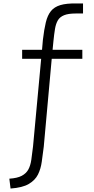

<svg xmlns="http://www.w3.org/2000/svg" viewBox="-20 -921 543 1110"><path d="M34 112Q80 109 105.5 95.5Q131 82 143.5 59.5Q156 37 161 3Q166 -31 171 -75L218 -581H108V-633H223L228 -691Q235 -751 245 -792Q255 -833 274.5 -857Q294 -881 329 -891.5Q364 -902 421 -901H460V-843H418Q375 -843 350.5 -833Q326 -823 314.5 -803.5Q303 -784 298 -754Q293 -724 289 -684L284 -633H456V-581H279L233 -73Q227 -28 221.5 13.5Q216 55 199.5 88Q183 121 146.5 142.5Q110 164 41 169Z"/></svg>

Font: Matangi
Style: Regular
Weight: 400
Designer: Prashant Pant
Foundry: The Graphic Ant
Version: Version 3.002